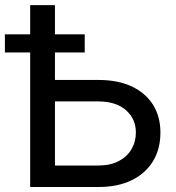

<svg xmlns="http://www.w3.org/2000/svg" viewBox="-45 -748 703 768"><path d="M146.5 -428.2H348.6Q426.3 -428.2 481.7 -402.3Q537.1 -376.5 566.9 -329.1Q596.7 -281.7 596.7 -217.8Q596.7 -151.9 566.9 -103Q537.1 -54.2 481.7 -27.1Q426.3 0 348.6 0H75.7V-727.5H174.8V-85.9H348.1Q395.5 -85.9 429.2 -103.3Q462.9 -120.6 480.7 -150.6Q498.5 -180.7 498.5 -218.3Q498.5 -272.5 458.7 -307.4Q418.9 -342.3 348.1 -342.3H146.5ZM-25.4 -538.1V-610.8H293.9V-538.1Z"/></svg>

Font: Inter Cardless Tabular
Style: Regular
Weight: 400
Designer: Rasmus Andersson
Foundry: rsms
Version: Version 4.000;git-4fc901f